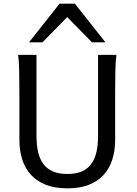

<svg xmlns="http://www.w3.org/2000/svg" viewBox="-20 -1011 743 1043"><path d="M612.8 -712.9Q607.9 -683.6 606.7 -630.1Q605.5 -576.7 605.5 -500.5V-251.5Q605.5 -191.9 589.8 -143.3Q574.2 -94.7 542.2 -60.1Q510.3 -25.4 461.4 -6.6Q412.6 12.2 346.7 12.2Q279.8 12.2 230.7 -6.6Q181.6 -25.4 149.4 -60.1Q117.2 -94.7 101.3 -143.3Q85.4 -191.9 85.4 -251.5V-500.5Q85.4 -572.8 84.2 -628.2Q83 -683.6 78.1 -712.9H178.2V-273.4Q178.2 -225.6 186.5 -187.3Q194.8 -148.9 214.4 -121.8Q233.9 -94.7 266.1 -80.3Q298.3 -65.9 346.7 -65.9Q394 -65.9 425.8 -80.3Q457.5 -94.7 476.8 -121.8Q496.1 -148.9 504.4 -187.3Q512.7 -225.6 512.7 -273.4V-712.9ZM137.7 -781.2 303.7 -991.2H386.7L552.7 -781.2H479.5L345.2 -918L210.9 -781.2Z"/></svg>

Font: Andika Afr
Style: Regular
Weight: 400
Designer: Victor Gaultney, Annie Olsen, Julie Remington, Don Collingsworth, Eric Hays, Becca Hirsbrunner
Foundry: SIL International
Version: Version 5.000